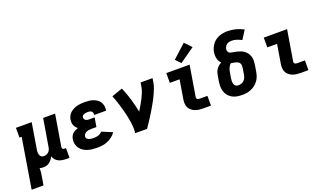

<svg xmlns="http://www.w3.org/2000/svg" viewBox="-94 -1403 3781 2221"><g transform="rotate(-20 1796.5 -293.0)"><path d="M-7 205 94 -410H67V-530H261L209 -216Q207 -204 206 -192.5Q205 -181 206 -169.5Q207 -158 210.5 -147.5Q214 -137 220.5 -128.5Q227 -120 237.5 -116Q248 -112 260 -112Q275 -112 290 -117Q305 -122 317 -133Q329 -144 336 -158.5Q343 -173 345 -188L402 -530H549L485 -144Q484 -137 484.5 -131Q485 -125 489 -120.5Q493 -116 499 -114Q505 -112 511 -112H531V8H491Q466 8 441.5 4Q417 0 395.5 -11Q374 -22 359 -40Q344 -58 338 -82Q329 -63 316 -46Q303 -29 286.5 -16Q270 -3 249.5 2.5Q229 8 210 8Q198 8 187 6.5Q176 5 165 2Q166 27 163.5 52.5Q161 78 156 102L139 205Z M875 8Q844 8 814 5Q784 2 756.5 -7Q729 -16 705 -31.5Q681 -47 664.5 -70Q648 -93 641.5 -122Q635 -151 640 -181Q643 -199 651 -216.5Q659 -234 673.5 -247Q688 -260 705 -268.5Q722 -277 740 -283Q726 -293 715.5 -306Q705 -319 698.5 -335Q692 -351 691.5 -369Q691 -387 693 -405Q697 -427 708.5 -449Q720 -471 738.5 -486.5Q757 -502 779 -512.5Q801 -523 823.5 -528.5Q846 -534 869 -536Q892 -538 915 -538Q941 -538 967 -535Q993 -532 1017 -524Q1041 -516 1062 -502Q1083 -488 1096.5 -467.5Q1110 -447 1115.5 -421.5Q1121 -396 1116 -369Q1116 -367 1115.5 -364.5Q1115 -362 1115 -360H969Q969 -361 969 -361.5Q969 -362 969 -363Q971 -375 968 -386Q965 -397 957 -404.5Q949 -412 938 -415Q927 -418 915 -418Q907 -418 899.5 -417.5Q892 -417 884.5 -416Q877 -415 869.5 -413Q862 -411 855 -407Q848 -403 843 -396.5Q838 -390 837 -383Q835 -371 839.5 -360Q844 -349 853.5 -342.5Q863 -336 874.5 -334Q886 -332 899 -332H964L945 -220H880Q866 -220 851.5 -218Q837 -216 823 -210Q809 -204 798 -192.5Q787 -181 785 -166Q783 -156 786.5 -146.5Q790 -137 797.5 -130.5Q805 -124 814.5 -120.5Q824 -117 834 -115Q844 -113 854 -112.5Q864 -112 875 -112Q888 -112 902 -113.5Q916 -115 929.5 -119.5Q943 -124 955.5 -132Q968 -140 977 -152L1107 -98Q1088 -70 1060.5 -48.5Q1033 -27 1002 -14Q971 -1 938.5 3.5Q906 8 875 8Z M1342 0Q1347 -32 1345.5 -65Q1344 -98 1339.5 -129.5Q1335 -161 1329 -192Q1323 -223 1315.5 -253.5Q1308 -284 1299.5 -314Q1291 -344 1282 -374Q1273 -404 1262.5 -433Q1252 -462 1240 -491L1374 -538Q1407 -462 1430.5 -382Q1454 -302 1471 -219Q1490 -250 1508.5 -281Q1527 -312 1543.5 -344.5Q1560 -377 1573.5 -410Q1587 -443 1593 -477L1602 -530H1749L1740 -477Q1735 -445 1723 -413.5Q1711 -382 1697.5 -351.5Q1684 -321 1668 -291Q1652 -261 1635 -231.5Q1618 -202 1600.5 -172.5Q1583 -143 1564.5 -114.5Q1546 -86 1527 -57Q1508 -28 1489 0Z M2182 0Q2156 0 2130.5 -3Q2105 -6 2082 -15Q2059 -24 2040 -39Q2021 -54 2010 -75.5Q1999 -97 1997 -123Q1995 -149 1999 -174L2038 -410H1918V-530H2205L2143 -155Q2141 -147 2143.5 -139.5Q2146 -132 2152 -127.5Q2158 -123 2166 -121.5Q2174 -120 2182 -120H2275V0ZM2123 -579 2063 -641 2228 -791 2307 -709Z M2658 8Q2625 8 2594 2.5Q2563 -3 2536.5 -18Q2510 -33 2490.5 -56.5Q2471 -80 2461.5 -109.5Q2452 -139 2452 -171Q2452 -203 2457 -235L2470 -309Q2473 -327 2479.5 -344.5Q2486 -362 2497.5 -378Q2509 -394 2524.5 -406.5Q2540 -419 2557 -428Q2544 -441 2535 -457Q2526 -473 2521.5 -491.5Q2517 -510 2516.5 -529Q2516 -548 2519 -568Q2523 -593 2533.5 -617.5Q2544 -642 2560 -663.5Q2576 -685 2598 -701Q2620 -717 2645 -726.5Q2670 -736 2695.5 -740Q2721 -744 2746 -744Q2799 -744 2849 -731Q2899 -718 2943 -694L2876 -588Q2848 -603 2818 -613.5Q2788 -624 2755 -624Q2740 -624 2724.5 -620.5Q2709 -617 2696 -607.5Q2683 -598 2675 -584Q2667 -570 2664 -555Q2662 -541 2666.5 -527Q2671 -513 2682.5 -505.5Q2694 -498 2708.5 -496Q2723 -494 2737 -491.5Q2751 -489 2765 -485.5Q2779 -482 2792.5 -478Q2806 -474 2819 -469Q2832 -464 2843.5 -457Q2855 -450 2865.5 -441Q2876 -432 2884.5 -421.5Q2893 -411 2899.5 -399Q2906 -387 2910.5 -373.5Q2915 -360 2917 -346Q2919 -332 2918.5 -317.5Q2918 -303 2916 -288Q2914 -273 2912 -258L2900 -185Q2895 -157 2885 -130.5Q2875 -104 2858 -81Q2841 -58 2817 -40Q2793 -22 2766.5 -11Q2740 0 2712.5 4Q2685 8 2658 8ZM2658 -112Q2675 -112 2693 -118.5Q2711 -125 2724.5 -138.5Q2738 -152 2745.5 -169.5Q2753 -187 2756 -204L2768 -278Q2771 -294 2771 -309.5Q2771 -325 2764.5 -338Q2758 -351 2745.5 -359Q2733 -367 2718 -371Q2703 -375 2688 -377.5Q2673 -380 2658 -382Q2648 -374 2640.5 -362.5Q2633 -351 2627.5 -339Q2622 -327 2618.5 -314.5Q2615 -302 2613 -289L2601 -216Q2599 -204 2598.5 -192Q2598 -180 2599 -168.5Q2600 -157 2604 -146Q2608 -135 2616 -127Q2624 -119 2635 -115.5Q2646 -112 2658 -112Z M3382 0Q3356 0 3330.5 -3Q3305 -6 3282 -15Q3259 -24 3240 -39Q3221 -54 3210 -75.5Q3199 -97 3197 -123Q3195 -149 3199 -174L3238 -410H3118V-530H3405L3343 -155Q3341 -147 3343.5 -139.5Q3346 -132 3352 -127.5Q3358 -123 3366 -121.5Q3374 -120 3382 -120H3475V0Z"/></g></svg>

Font: Iosevka Slab Heavy Extended
Style: Italic
Weight: 900
Width: 7
Italic angle: -9°
Monospace: yes
Designer: Belleve Invis
Foundry: Belleve Invis
Version: Version 11.1.0; ttfautohint (v1.8.3)